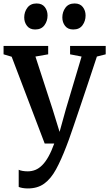

<svg xmlns="http://www.w3.org/2000/svg" viewBox="-20 -806 614 1078"><path d="M136.5 252Q120 252 106.5 249.5Q93 247 85 243.5V147Q92 151 106.2 153.5Q120.5 156 135.5 156Q158.5 156 178.8 147.8Q199 139.5 217.2 121.2Q235.5 103 252.2 73Q269 43 284.5 0H231L45.5 -487.5L0 -501V-548H250.5V-501L179 -488.5L275 -193.5L314.5 -65.5L350 -193.5L438 -488.5L373.5 -501V-548H573.5V-501L524 -488.5Q497.5 -407.5 473.2 -335.2Q449 -263 428.8 -203Q408.5 -143 393 -97.5Q377.5 -52 367.2 -23.2Q357 5.5 353 14.5Q323.5 92 294.5 145Q265.5 198 228.2 225Q191 252 136.5 252ZM177 -640.5Q147.5 -640.5 131.8 -660.5Q116 -680.5 116 -708Q116 -739 133.8 -762.8Q151.5 -786.5 185 -786.5H186Q216 -786.5 231.5 -766.5Q247 -746.5 247 -719Q247 -688 229.5 -664.2Q212 -640.5 178 -640.5ZM391 -640.5Q361 -640.5 345.5 -660.5Q330 -680.5 330 -708Q330 -739 347.5 -762.8Q365 -786.5 398.5 -786.5H399.5Q429.5 -786.5 445 -766.5Q460.5 -746.5 460.5 -719Q460.5 -688 443.2 -664.2Q426 -640.5 392 -640.5Z"/></svg>

Font: Merriweather 36pt SemiBold
Style: Regular
Weight: 600
Version: Version 2.100